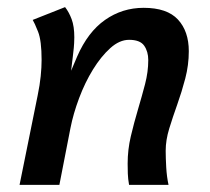

<svg xmlns="http://www.w3.org/2000/svg" viewBox="-20 -520 591 540"><path d="M446 -96Q446 -76 447.5 -49.5Q449 -23 454 0H343Q340 -17 339.5 -31.5Q339 -46 339 -60Q339 -99 348 -137Q357 -175 368 -212Q379 -249 388 -283.5Q397 -318 397 -351Q397 -375 385.5 -391.5Q374 -408 343 -408Q316 -408 290 -384.5Q264 -361 241.5 -324.5Q219 -288 202.5 -244Q186 -200 178 -159L147 0H35L86 -252Q92 -281 94.5 -306Q97 -331 97 -351Q97 -406 87 -431Q77 -456 72 -464L163 -500Q174 -486 181.5 -466Q189 -446 189 -415Q189 -404 188.5 -398.5Q188 -393 187.5 -385Q187 -377 185 -362.5Q183 -348 180 -321L197 -361Q227 -430 275.5 -464Q324 -498 384 -498Q450 -498 480.5 -465Q511 -432 511 -376Q511 -337 501 -299Q491 -261 478.5 -226Q466 -191 456 -158.5Q446 -126 446 -96Z"/></svg>

Font: Amaranth
Style: Italic
Weight: 400
Designer: Gesine Todt
Foundry: Gesine Todt
Version: Version 1.001